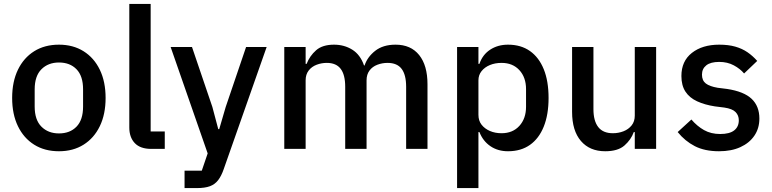

<svg xmlns="http://www.w3.org/2000/svg" viewBox="-20 -760 3941 980"><path d="M281 12Q208 12 154.5 -21.5Q101 -55 71.5 -116Q42 -177 42 -260Q42 -343 71.5 -404Q101 -465 154.5 -498.5Q208 -532 281 -532Q353 -532 406.5 -498.5Q460 -465 489.5 -404Q519 -343 519 -260Q519 -177 489.5 -116Q460 -55 406.5 -21.5Q353 12 281 12ZM281 -79Q337 -79 370.5 -113.5Q404 -148 404 -216V-304Q404 -372 370.5 -406.5Q337 -441 281 -441Q226 -441 191.5 -406.5Q157 -372 157 -304V-216Q157 -148 191.5 -113.5Q226 -79 281 -79Z M821 0H752Q696 0 668 -29.5Q640 -59 640 -109V-740H749V-89H821Z M1132 -214 1236 -520H1341L1122 103Q1110 138 1093.5 159.5Q1077 181 1051.5 190.5Q1026 200 985 200H922V111H1010L1040 23L851 -520H960L1064 -214L1094 -101H1099Z M1540 0H1431V-520H1540V-434H1545Q1561 -475 1593.5 -503.5Q1626 -532 1685 -532Q1737 -532 1778 -506.5Q1819 -481 1838 -426H1841Q1855 -469 1895 -500.5Q1935 -532 1999 -532Q2077 -532 2119.5 -479Q2162 -426 2162 -330V0H2053V-317Q2053 -378 2030 -408.5Q2007 -439 1958 -439Q1931 -439 1906 -429.5Q1881 -420 1866 -400Q1851 -380 1851 -350V0H1742V-317Q1742 -378 1719 -408.5Q1696 -439 1648 -439Q1621 -439 1596 -429.5Q1571 -420 1555.5 -400Q1540 -380 1540 -350Z M2313 200V-520H2422V-434H2427Q2443 -481 2482 -506.5Q2521 -532 2573 -532Q2639 -532 2685 -499.5Q2731 -467 2755.5 -406.5Q2780 -346 2780 -260Q2780 -175 2755.5 -114Q2731 -53 2685 -20.5Q2639 12 2573 12Q2521 12 2483 -14Q2445 -40 2427 -86H2422V200ZM2540 -80Q2597 -80 2631 -117.5Q2665 -155 2665 -215V-305Q2665 -365 2631 -402Q2597 -439 2540 -439Q2507 -439 2480.5 -428Q2454 -417 2438 -397Q2422 -377 2422 -350V-174Q2422 -144 2438 -123.5Q2454 -103 2480.5 -91.5Q2507 -80 2540 -80Z M3220 0V-86H3215Q3201 -47 3167.5 -17.5Q3134 12 3069 12Q2990 12 2945 -40.5Q2900 -93 2900 -189V-520H3009V-203Q3009 -143 3033.5 -111.5Q3058 -80 3108 -80Q3137 -80 3162.5 -90Q3188 -100 3204 -120Q3220 -140 3220 -170V-520H3329V0Z M3650 12Q3577 12 3526.5 -14Q3476 -40 3439 -86L3509 -150Q3538 -116 3573.5 -96Q3609 -76 3656 -76Q3704 -76 3727.5 -94.5Q3751 -113 3751 -146Q3751 -171 3734.5 -188Q3718 -205 3677 -211L3629 -217Q3577 -225 3538 -243Q3499 -261 3478.5 -292.5Q3458 -324 3458 -372Q3458 -448 3511.5 -490Q3565 -532 3651 -532Q3698 -532 3733 -522Q3768 -512 3795 -493.5Q3822 -475 3845 -449L3778 -385Q3758 -409 3725.5 -426.5Q3693 -444 3651 -444Q3607 -444 3585 -426.5Q3563 -409 3563 -379Q3563 -349 3582.5 -334Q3602 -319 3643 -312L3691 -306Q3777 -293 3816.5 -255.5Q3856 -218 3856 -155Q3856 -105 3830.5 -67.5Q3805 -30 3759 -9Q3713 12 3650 12Z"/></svg>

Font: IBM Plex Sans Medium
Style: Regular
Weight: 500
Designer: Mike Abbink, Paul van der Laan, Pieter van Rosmalen
Foundry: Bold Monday
Version: Version 3.201